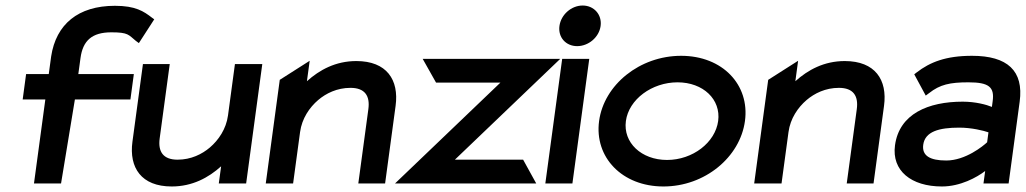

<svg xmlns="http://www.w3.org/2000/svg" viewBox="-20 -664 3713 695"><path d="M530.1 -600C500.2 -623 470.9 -643 395.9 -643C262.9 -643 182.9 -576 165.2 -460L156.5 -396H74.5L62.1 -304H144.1L103 0H201L251.1 -304H452.1L464.5 -396H263.5L271.4 -454C279.9 -517 313 -547 383 -547C445 -547 444.7 -538 471.8 -516L482.7 -508L538.3 -594Z M459.4 -151C446.7 -57 491.5 11 601.5 11C676.5 11 734.8 -21 780.4 -62L772 0H871L929.4 -432H830.4L805.3 -246C798.6 -197 771.2 -157 739.6 -130C711.3 -106 671.6 -86 622.6 -86C570.6 -86 551.5 -115 558 -163L594.4 -432H497.4Z M1412 -281C1424.7 -375 1379.9 -443 1269.9 -443C1194.9 -443 1136.6 -411 1091 -370L1101 -444L992.7 -375L942 0H1041L1066.2 -186C1072.8 -235 1100.2 -275 1131.8 -302C1160.1 -326 1199.8 -346 1248.8 -346C1300.8 -346 1319.9 -317 1313.4 -269L1277 0H1374Z M1873.6 -86H1626.6L2008 -451H1510L1558.4 -365H1791.4L1410 0H1921Z M2069.2 -497C2110.2 -497 2148.5 -529 2154.1 -570C2159.6 -611 2130.1 -644 2089.1 -644C2048.1 -644 2010.6 -611 2005.1 -570C1999.5 -529 2028.2 -497 2069.2 -497ZM2113 -451H2015L1954 0H2052Z M2432.5 -366C2525.5 -366 2590.1 -304 2579.6 -226C2569 -148 2487.5 -85 2394.5 -85C2301.5 -85 2235 -148 2245.6 -226C2256.1 -304 2339.5 -366 2432.5 -366ZM2381.5 11C2531.5 11 2658.9 -95 2676.6 -226C2694.3 -357 2595.5 -462 2445.5 -462C2295.5 -462 2166.3 -357 2148.6 -226C2130.9 -95 2231.5 11 2381.5 11Z M3180 -281C3192.7 -375 3147.9 -443 3037.9 -443C2962.9 -443 2904.6 -411 2859 -370L2869 -444L2760.7 -375L2710 0H2809L2834.2 -186C2840.8 -235 2868.2 -275 2899.8 -302C2928.1 -326 2967.8 -346 3016.8 -346C3068.8 -346 3087.9 -317 3081.4 -269L3045 0H3142Z M3289.4 -395 3331 -318 3343.2 -327C3382.4 -358 3418.5 -366 3485.5 -366C3559.5 -366 3580.2 -349 3573.3 -298L3570.5 -277C3551.5 -285 3511 -296 3465 -296C3340 -296 3235.1 -252 3219.7 -138C3207.2 -46 3278.5 11 3389.5 11C3456.5 11 3516 -22 3546.1 -45L3540 0H3631L3671 -296C3686.2 -408 3626.5 -462 3498.5 -462C3403.5 -462 3346.4 -439 3298.4 -402ZM3321.9 -140C3328.4 -188 3379.3 -202 3452.3 -202C3497.3 -202 3540.8 -191 3558 -185L3553.2 -149C3539.4 -136 3475.2 -83 3405.2 -83C3345.2 -83 3316.7 -101 3321.9 -140Z"/></svg>

Font: Charger
Style: ExBdIt
Weight: 400
Designer: Jasper
Foundry: Cannot Into Space Fonts
Version: Version 0.99